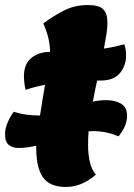

<svg xmlns="http://www.w3.org/2000/svg" viewBox="-35 -718 531 763"><path d="M39 -130Q15 -130 0 -142Q-15 -154 -15 -186Q-15 -205 -5.5 -229Q4 -253 20 -274Q44 -266 70 -262.5Q96 -259 120 -259H124Q128 -288 133.5 -319.5Q139 -351 144 -381Q123 -377 103.5 -372Q84 -367 67 -361Q63 -376 61.5 -391Q60 -406 60 -413Q60 -465 90.5 -488.5Q121 -512 164 -512Q164 -535 158 -563Q152 -591 137 -625Q179 -656 221 -677Q263 -698 314 -698Q358 -698 375 -681.5Q392 -665 392 -627Q392 -608 388 -582Q384 -556 378 -525Q400 -528 420 -532.5Q440 -537 459 -542Q463 -531 464.5 -519.5Q466 -508 466 -497Q466 -457 441.5 -427.5Q417 -398 366 -398H351Q346 -377 342 -356Q338 -335 334 -314Q347 -317 360 -318.5Q373 -320 387 -320Q422 -320 446 -306Q470 -292 470 -257Q470 -218 436 -176Q411 -187 385 -192Q359 -197 334 -197Q326 -197 317 -196Q315 -167 315 -142Q315 -103 322.5 -72.5Q330 -42 346 -24Q290 25 227 25Q163 25 136 -13Q109 -51 109 -129Q109 -134 109 -139Q92 -135 74.5 -132.5Q57 -130 39 -130Z"/></svg>

Font: Lemon
Style: Regular
Weight: 400
Designer: Eduardo Rodriguez Tunni
Foundry: Eduardo Rodriguez Tunni
Version: Version 1.003; ttfautohint (v1.8.4.7-5d5b);gftools[0.9.24]